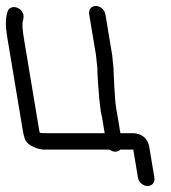

<svg xmlns="http://www.w3.org/2000/svg" viewBox="-49 -513 573 643"><path d="M31.2 -383.3C25.8 -415.6 25.4 -435.9 27 -440.8C29.9 -450.8 32.1 -460.3 27 -470.5C19.1 -486.3 0.9 -492.6 -11.7 -487.5C-17.5 -485.2 -22.3 -479.9 -23.8 -473.4C-30 -453.1 -32.1 -432.9 -24.2 -385.3L27.8 -73.2C29.2 -64.9 31.3 -56.7 34.1 -48.5C42.5 -23.9 78.2 -13.5 95.4 -12.1L95.9 -12H318.4C322.8 -8.3 330.1 -5 336.6 -5C343.1 -5 348.6 -6.5 353.9 -12H397.4L413.1 82.5C415.6 97.5 430.2 110 445.2 110C460.3 110 470.6 97.5 468.1 82.5L451.2 -19.1C447.2 -49 425.5 -67 394.7 -67H354.2L345.7 -118.3C343 -134.3 337.5 -161.9 337 -176.3L335.5 -197.3C334.1 -212.3 333.7 -228.5 333 -242.2L332 -260.1C331.3 -271.6 332 -283.9 329.5 -299.5L326.7 -328.7L303.9 -465.5C301.4 -480.5 286.8 -493 271.8 -493C256.8 -493 247.1 -480.5 249.6 -465.5L272.3 -329.4L275.4 -300.3L275.4 -299.9C277 -290.2 277.7 -279.3 277.4 -267.4L277.4 -266.8L278.6 -248.5C279.4 -234.8 280.3 -217.1 282 -201.1L283.6 -180.2L288.8 -137.8L289 -137C290.7 -130.4 292 -124.2 293 -118.3L301.6 -67H106.3C93.6 -67 86.2 -67.6 84.7 -68.2C84.5 -68.6 83.2 -70.8 82.4 -75.9Z"/></svg>

Font: MewTooHand
Style: BdCondLta
Weight: 400
Designer: Mew Too, Robert Jablonski
Version: Version 0.77